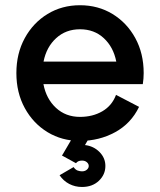

<svg xmlns="http://www.w3.org/2000/svg" viewBox="-20 -539 624 749"><path d="M432.6 -168.9 522.5 -122.1Q491.2 -57.1 429 -23.2Q366.7 10.7 292 10.7Q221.7 10.7 165.5 -23.4Q109.4 -57.6 76.7 -117.4Q43.9 -177.2 43.9 -253.9Q43.9 -330.6 76.7 -390.4Q109.4 -450.2 165.5 -484.4Q221.7 -518.6 292 -518.6Q362.8 -518.6 418.9 -484.4Q475.1 -450.2 507.8 -390.4Q540.5 -330.6 540.5 -253.9Q540.5 -243.2 539.6 -232.2Q538.6 -221.2 537.1 -210.9H149.4Q160.2 -153.8 198.2 -118.4Q236.3 -83 292 -83Q341.8 -83 379.4 -105Q417 -127 432.6 -168.9ZM292 -424.8Q236.8 -424.8 199 -390.1Q161.1 -355.5 149.9 -298.8H433.6Q422.4 -355.5 385 -390.1Q347.7 -424.8 292 -424.8ZM212.4 144.5 267.1 112.8Q274.4 123.5 283.4 126.5Q292.5 129.4 299.8 129.4Q311.5 129.4 318.8 123Q326.2 116.7 326.2 108.4Q326.2 100.1 318.8 93.8Q311.5 87.4 299.8 87.4Q283.7 87.4 276.4 97.7L222.2 67.9L221.7 67.4Q223.1 64.9 225.1 62.5L261.7 0H327.1L311.5 26.9Q345.2 30.8 368.2 54Q391.1 77.1 391.1 108.4Q391.1 142.1 365.7 166.3Q340.3 190.4 299.8 190.4Q272.9 190.4 250 178.5Q227.1 166.5 212.4 144.5Z"/></svg>

Font: Giphurs Medium
Style: Regular
Weight: 500
Version: Version 0.920; ttfautohint (v1.8.4.7-5d5b)